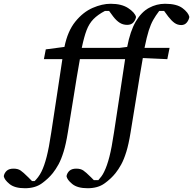

<svg xmlns="http://www.w3.org/2000/svg" viewBox="-187 -762 1025 1019"><path d="M-55 237Q-109 237 -136.5 214.5Q-164 192 -167 173Q-164 156 -151.5 144.5Q-139 133 -115 133Q-92 133 -77.5 143Q-63 153 -39 177L-17 199H-3Q6 190 15.5 177.5Q25 165 33 149Q48 119 60.5 70.5Q73 22 85 -59Q99 -153 114.5 -252.5Q130 -352 144 -448H46L56 -500L155 -513Q172 -597 213 -647.5Q254 -698 304.5 -720Q355 -742 400 -742Q459 -742 494 -718.5Q529 -695 535 -672Q532 -655 520.5 -642.5Q509 -630 488 -630Q466 -630 448.5 -641Q431 -652 414 -674L392 -704H370Q332 -684 309 -660.5Q286 -637 272.5 -601.5Q259 -566 247 -508H448L488 -513Q504 -597 533.5 -647.5Q563 -698 603.5 -720Q644 -742 689 -742Q751 -742 782 -718.5Q813 -695 818 -672Q815 -655 804 -642Q793 -629 775 -629Q755 -629 739 -640.5Q723 -652 706 -674L684 -704H658Q639 -679 626 -656Q613 -633 602.5 -600Q592 -567 580 -508H713L701 -448L571 -454Q554 -357 538 -255.5Q522 -154 506 -59Q496 3 483.5 43.5Q471 84 456.5 110.5Q442 137 426 157Q402 187 367 212Q332 237 278 237Q224 237 196.5 214.5Q169 192 166 173Q169 156 181.5 144.5Q194 133 218 133Q241 133 255.5 143Q270 153 294 177L311 194H335Q343 185 351 174.5Q359 164 366 149Q381 119 393.5 70.5Q406 22 418 -59Q432 -153 447.5 -252.5Q463 -352 477 -448H237Q220 -353 204.5 -253Q189 -153 173 -59Q163 3 150.5 43.5Q138 84 123.5 110.5Q109 137 93 157Q69 187 34 212Q-1 237 -55 237Z"/></svg>

Font: Source Serif 4 Caption
Style: Italic
Weight: 400
Italic angle: -12°
Designer: Frank Grießhammer
Foundry: Adobe Systems Incorporated
Version: Version 4.004;hotconv 1.0.117;makeotfexe 2.5.65602